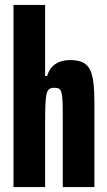

<svg xmlns="http://www.w3.org/2000/svg" viewBox="-20 -763 438 783"><path d="M35 0V-743H164V-453H172Q180 -478 194 -492Q208 -506 226.5 -512Q245 -518 267 -518Q298 -518 317.5 -508.5Q337 -499 347 -479Q357 -459 361 -425.5Q365 -392 365 -344V0H236V-281Q236 -324 235 -349Q234 -374 230.5 -386Q227 -398 220 -401.5Q213 -405 201 -405Q188 -405 180.5 -399.5Q173 -394 169.5 -378Q166 -362 165 -332Q164 -302 164 -253V0Z"/></svg>

Font: Saira ExtraCondensed ExtraBold
Style: Regular
Weight: 800
Width: 2
Designer: Hector Gatti with collaboration of the Omnibus-Type team
Foundry: Omnibus-Type
Version: Version 1.101